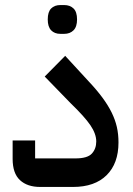

<svg xmlns="http://www.w3.org/2000/svg" viewBox="-20 -740 526 760"><path d="M139 0Q88 0 59 -27Q30 -54 30 -111V-184H119V-113H279Q326 -113 343.5 -132Q361 -151 361 -180Q361 -210 338 -244Q315 -278 259 -332L157 -437L238 -519L330 -419Q363 -384 385.5 -353.5Q408 -323 422 -294.5Q436 -266 442.5 -237.5Q449 -209 449 -176Q449 -93 402 -46.5Q355 0 269 0ZM219 -606Q196 -606 182.5 -620Q169 -634 169 -663Q169 -693 182.5 -706.5Q196 -720 219 -720H234Q257 -720 271 -706.5Q285 -693 285 -663Q285 -634 271 -620Q257 -606 234 -606Z"/></svg>

Font: IBM Plex Sans Arabic Medium
Style: Regular
Weight: 500
Designer: Mike Abbink, Paul van der Laan, Pieter van Rosmalen, Wael Morcos, Khajak Apelian
Foundry: Bold Monday
Version: Version 1.1